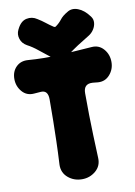

<svg xmlns="http://www.w3.org/2000/svg" viewBox="-106 -982 752 1071"><g transform="rotate(-10 270.0 -446.5)"><path d="M379 -76Q381 -31 348 -3Q315 25 271 25Q225 25 192 -3Q159 -31 160 -76Q164 -151 165.5 -209Q167 -267 168 -323Q169 -379 169 -445Q169 -498 128 -495Q118 -494 108 -493.5Q98 -493 88 -492Q47 -489 21 -519.5Q-5 -550 -5 -591Q-5 -633 21 -659Q47 -685 88 -682Q178 -675 268 -680Q358 -685 451 -692Q492 -695 518.5 -664.5Q545 -634 545 -591Q545 -550 518.5 -519.5Q492 -489 451 -492Q444 -493 436.5 -493.5Q429 -494 421 -495Q370 -498 370 -445Q370 -378 371 -321.5Q372 -265 374 -207Q376 -149 379 -76ZM478 -858Q489 -843 487.5 -823.5Q486 -804 474.5 -786Q463 -768 445 -757Q405 -733 377.5 -715Q350 -697 319 -674Q270 -636 221 -674Q187 -700 156.5 -725Q126 -750 97 -765Q70 -780 61.5 -807Q53 -834 65 -858L67 -862Q87 -903 119.5 -910Q152 -917 180 -898Q203 -884 220.5 -870Q238 -856 262 -840Q265 -839 267.5 -838Q270 -837 274 -840Q294 -854 308.5 -873Q323 -892 351 -908Q378 -926 412.5 -913Q447 -900 475 -862Z"/></g></svg>

Font: Winky Sans Black
Style: Regular
Weight: 900
Designer: Simon Atzbach
Foundry: typofactur
Version: Version 1.205